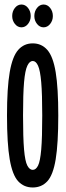

<svg xmlns="http://www.w3.org/2000/svg" viewBox="-20 -819 290 850"><path d="M125 11Q86 11 60.5 -16.5Q35 -44 23 -113.5Q11 -183 11 -308Q11 -430 23 -499.5Q35 -569 60.5 -598Q86 -627 125 -627Q164 -627 189.5 -598Q215 -569 226.5 -499.5Q238 -430 238 -308Q238 -183 226.5 -113.5Q215 -44 189.5 -16.5Q164 11 125 11ZM125 -67Q139 -67 148.5 -86Q158 -105 162.5 -157Q167 -209 167 -308Q167 -403 162.5 -455Q158 -507 148.5 -528Q139 -549 125 -549Q111 -549 101 -528Q91 -507 86.5 -455Q82 -403 82 -308Q82 -209 86.5 -157Q91 -105 101 -86Q111 -67 125 -67ZM75 -698Q58 -698 46 -713Q34 -728 34 -748Q34 -769 46 -784Q58 -799 75 -799Q92 -799 104 -784Q116 -769 116 -748Q116 -728 104 -713Q92 -698 75 -698ZM173 -698Q156 -698 144 -713Q132 -728 132 -748Q132 -769 144 -784Q156 -799 173 -799Q190 -799 202 -784Q214 -769 214 -748Q214 -728 202 -713Q190 -698 173 -698Z"/></svg>

Font: Inconsolata UltraCondensed Bold
Style: Regular
Weight: 700
Width: 1
Monospace: yes
Designer: Raph Levien, Cyreal, Brenton Simpson
Foundry: Raph Levien, Cyreal, Google
Version: Version 3.001; ttfautohint (v1.8.2.53-6de2)